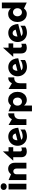

<svg xmlns="http://www.w3.org/2000/svg" viewBox="2350 -3156 971 5710"><g transform="rotate(-90 2835.0 -300.5)"><path d="M227 -531H55V0H227ZM41 -676Q41 -634 69 -610Q97 -586 140 -586Q184 -586 212 -610Q240 -634 240 -676Q240 -719 212 -742.5Q184 -766 140 -766Q96 -766 68.5 -742.5Q41 -719 41 -676Z M668 -543Q575 -543 507 -458L335 -531V0H507V-291Q507 -339 533 -364.5Q559 -390 595 -390Q631 -390 654.5 -364.5Q678 -339 678 -291V0H850V-346Q850 -433 801 -488Q752 -543 668 -543Z M1186 11Q1254 11 1304 -17V-152Q1266 -136 1237 -136Q1211 -136 1199 -149Q1187 -162 1187 -190V-392H1313V-531H1187V-698L912 -392H1015V-160Q1015 -73 1060 -31Q1105 11 1186 11Z M1635 -111Q1568 -111 1532 -153L1891 -244Q1889 -324 1858.5 -391Q1828 -458 1769 -498.5Q1710 -539 1628 -539Q1550 -539 1487.5 -503Q1425 -467 1390 -404.5Q1355 -342 1355 -264Q1355 -184 1390.5 -120Q1426 -56 1489 -20Q1552 16 1632 16Q1683 16 1738.5 1.5Q1794 -13 1839 -42V-180Q1805 -148 1746 -129.5Q1687 -111 1635 -111ZM1620 -410Q1659 -410 1685.5 -385.5Q1712 -361 1722 -319L1519 -267L1518 -270Q1518 -326 1543.5 -368Q1569 -410 1620 -410Z M2306 -540Q2248 -540 2209.5 -512Q2171 -484 2146 -431L1974 -531V0H2146V-185Q2146 -273 2186.5 -317.5Q2227 -362 2300 -362Q2312 -362 2320 -360V-539Q2316 -540 2306 -540Z M2720 12Q2784 12 2839 -22Q2894 -56 2926.5 -119.5Q2959 -183 2959 -266Q2959 -349 2926 -412Q2893 -475 2838.5 -509Q2784 -543 2719 -543Q2663 -543 2625 -521Q2587 -499 2553 -459L2380 -531V165H2552V-69Q2583 -32 2623 -10Q2663 12 2720 12ZM2789 -267Q2789 -207 2754.5 -169.5Q2720 -132 2669 -132Q2618 -132 2583.5 -170Q2549 -208 2549 -265Q2549 -323 2583.5 -361Q2618 -399 2668 -399Q2722 -399 2755.5 -360.5Q2789 -322 2789 -267Z M3375 -540Q3317 -540 3278.5 -512Q3240 -484 3215 -431L3043 -531V0H3215V-185Q3215 -273 3255.5 -317.5Q3296 -362 3369 -362Q3381 -362 3389 -360V-539Q3385 -540 3375 -540Z M3702 -111Q3635 -111 3599 -153L3958 -244Q3956 -324 3925.5 -391Q3895 -458 3836 -498.5Q3777 -539 3695 -539Q3617 -539 3554.5 -503Q3492 -467 3457 -404.5Q3422 -342 3422 -264Q3422 -184 3457.5 -120Q3493 -56 3556 -20Q3619 16 3699 16Q3750 16 3805.5 1.5Q3861 -13 3906 -42V-180Q3872 -148 3813 -129.5Q3754 -111 3702 -111ZM3687 -410Q3726 -410 3752.5 -385.5Q3779 -361 3789 -319L3586 -267L3585 -270Q3585 -326 3610.5 -368Q3636 -410 3687 -410Z M4272 11Q4340 11 4390 -17V-152Q4352 -136 4323 -136Q4297 -136 4285 -149Q4273 -162 4273 -190V-392H4399V-531H4273V-698L3998 -392H4101V-160Q4101 -73 4146 -31Q4191 11 4272 11Z M4721 -111Q4654 -111 4618 -153L4977 -244Q4975 -324 4944.5 -391Q4914 -458 4855 -498.5Q4796 -539 4714 -539Q4636 -539 4573.5 -503Q4511 -467 4476 -404.5Q4441 -342 4441 -264Q4441 -184 4476.5 -120Q4512 -56 4575 -20Q4638 16 4718 16Q4769 16 4824.5 1.5Q4880 -13 4925 -42V-180Q4891 -148 4832 -129.5Q4773 -111 4721 -111ZM4706 -410Q4745 -410 4771.5 -385.5Q4798 -361 4808 -319L4605 -267L4604 -270Q4604 -326 4629.5 -368Q4655 -410 4706 -410Z M5615 -730H5443V-462Q5411 -500 5371 -521.5Q5331 -543 5275 -543Q5210 -543 5155.5 -509Q5101 -475 5068.5 -411.5Q5036 -348 5036 -265Q5036 -182 5068.5 -119Q5101 -56 5156 -22Q5211 12 5276 12Q5331 12 5369.5 -10.5Q5408 -33 5441 -73L5615 10ZM5206 -265Q5206 -324 5241 -361.5Q5276 -399 5325 -399Q5375 -399 5410.5 -361.5Q5446 -324 5446 -267Q5446 -208 5411 -170.5Q5376 -133 5325 -133Q5290 -133 5263 -151.5Q5236 -170 5221 -200.5Q5206 -231 5206 -265Z"/></g></svg>

Font: Geom ExtraBold
Style: Bold
Weight: 800
Version: Version 1.102